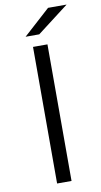

<svg xmlns="http://www.w3.org/2000/svg" viewBox="-97 -925 512 969"><g transform="rotate(-10 159.0 -440.5)"><path d="M114 0V-700H188V0ZM86 -757 223 -881H318L156 -757Z"/></g></svg>

Font: MOST Montserrat
Style: Regular
Weight: 400
Designer: Julieta Ulanovsky
Foundry: Julieta Ulanovsky
Version: Version 8.000;March 11, 2024;FontCreator 15.0.0.2926 64-bit